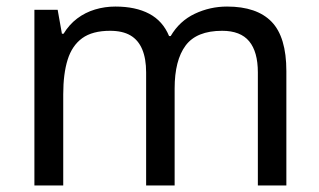

<svg xmlns="http://www.w3.org/2000/svg" viewBox="-20 -566 975 586"><path d="M673 -546Q764 -546 809 -499.5Q854 -453 854 -349V0H767V-345Q767 -408 740.5 -440Q714 -472 658 -472Q580 -472 546.5 -427Q513 -382 513 -296V0H426V-345Q426 -387 414 -415.5Q402 -444 378 -458Q354 -472 316 -472Q262 -472 231 -449.5Q200 -427 186.5 -384Q173 -341 173 -278V0H85V-536H156L169 -463H174Q191 -491 215.5 -509.5Q240 -528 270 -537Q300 -546 332 -546Q394 -546 435.5 -524Q477 -502 496 -456H501Q528 -502 574.5 -524Q621 -546 673 -546Z"/></svg>

Font: uoriya25
Style: Book
Weight: 400
Designer: Jelle Bosma - Monotype Design Team
Foundry: Monotype Imaging Inc.
Version: Version 2.003